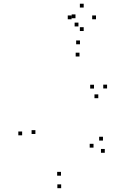

<svg xmlns="http://www.w3.org/2000/svg" viewBox="-20 -964 660 1006"><path d="M529 -163.5V-183.5H509V-163.5ZM519.5 -227.5V-247.5H499.5V-227.5ZM470 -190.5V-210.5H450V-190.5ZM299.5 -43.5V-63.5H279.5V-43.5ZM165.5 -262V-282H145.5V-262ZM396.5 -668V-688H376.5V-668ZM472.5 -500V-520H452.5V-500ZM495 -449.5V-469.5H475V-449.5ZM541 -500.5V-520.5H521V-500.5ZM399 -732V-752H379V-732ZM96 -255V-275H76V-255ZM300.5 22V2H280.5V22ZM483 -863V-883H463V-863ZM418.5 -924.5V-944.5H398.5V-924.5ZM355 -863V-883H335V-863ZM391 -825.5V-845.5H371V-825.5ZM375.5 -868.5V-888.5H355.5V-868.5ZM418.5 -801.5V-821.5H398.5V-801.5Z"/></svg>

Font: Monaspace Radon Dots Var
Style: Regular
Weight: 400
Designer: Riley Cran and the Lettermatic Team
Version: Version 1.100 (Monaspace Radon Dots)